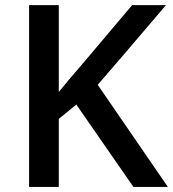

<svg xmlns="http://www.w3.org/2000/svg" viewBox="-20 -734 679 754"><path d="M94.2 0ZM639.2 0H503.9L279.8 -323.2L210.9 -267.1V0H94.2V-713.9H210.9V-373Q258.8 -431.6 306.2 -485.8L499 -713.9H631.8Q444.8 -494.1 363.8 -400.9Z"/></svg>

Font: Open Sans Semibold
Style: Regular
Weight: 600
Foundry: Ascender Corporation
Version: Version 1.10; ttfautohint (v1.5.65-e2d9)